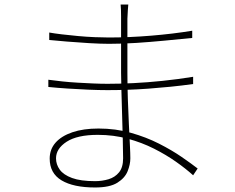

<svg xmlns="http://www.w3.org/2000/svg" viewBox="-20 -799 1040 850"><path d="M548 -779Q547 -768 546 -754.5Q545 -741 544 -716Q544 -705 544 -678.5Q544 -652 544 -617Q544 -582 544 -545.5Q544 -509 544 -477Q544 -419 546 -360.5Q548 -302 550.5 -250Q553 -198 555 -158.5Q557 -119 557 -98Q557 -71 545 -41Q533 -11 499.5 10Q466 31 401 31Q305 31 252.5 -0.5Q200 -32 200 -97Q200 -138 226 -167.5Q252 -197 300.5 -213.5Q349 -230 416 -230Q492 -230 559.5 -211Q627 -192 684 -163Q741 -134 784.5 -104Q828 -74 855 -53L835 -23Q803 -52 759 -83Q715 -114 661.5 -141Q608 -168 545.5 -185Q483 -202 413 -202Q322 -202 275 -171.5Q228 -141 228 -98Q228 -71 244.5 -48Q261 -25 299 -11Q337 3 401 3Q432 3 460.5 -5.5Q489 -14 507 -36Q525 -58 525 -98Q525 -133 523.5 -185Q522 -237 520.5 -293Q519 -349 517.5 -398Q516 -447 516 -477Q516 -509 516 -540Q516 -571 516 -602Q516 -633 516 -664.5Q516 -696 516 -727Q516 -739 515.5 -756Q515 -773 514 -779ZM198 -655Q220 -651 253.5 -647Q287 -643 325 -639.5Q363 -636 399 -634.5Q435 -633 462 -633Q551 -633 648.5 -641Q746 -649 831 -663V-631Q770 -625 707.5 -619Q645 -613 583.5 -609Q522 -605 463 -605Q426 -605 375 -608Q324 -611 276 -615Q228 -619 198 -622ZM194 -446Q223 -442 256 -438.5Q289 -435 324 -433Q359 -431 392.5 -429.5Q426 -428 456 -428Q509 -428 570.5 -431Q632 -434 699.5 -441Q767 -448 835 -459V-427Q785 -420 735 -415Q685 -410 637 -406.5Q589 -403 543.5 -401.5Q498 -400 456 -400Q417 -400 371 -402Q325 -404 279 -407Q233 -410 194 -414Z"/></svg>

Font: Noto Sans TC
Style: Regular
Weight: 100
Designer: Ryoko NISHIZUKA 西塚涼子 (kana, bopomofo & ideographs); Paul D. Hunt (Latin, Greek & Cyrillic); Sandoll Communications 산돌커뮤니
Foundry: Adobe
Version: Version 2.004;hotconv 1.0.118;makeotfexe 2.5.65603